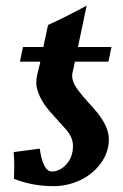

<svg xmlns="http://www.w3.org/2000/svg" viewBox="-20 -654 434 677"><path d="M162.6 -49.3Q190.9 -49.3 214.1 -74.7Q237.3 -100.1 237.3 -140.1Q237.3 -169.4 212.9 -197.3L154.8 -262.2Q132.3 -288.1 120.1 -314.7Q107.9 -341.3 107.9 -361.8Q107.9 -374.5 110.4 -386.7Q112.8 -398.9 116.7 -413.3Q120.6 -427.7 122.1 -436.5H50.3L61 -488.3H132.8Q147 -552.7 149.4 -565.9Q214.8 -595.7 285.6 -634.3L254.9 -488.3H373L362.3 -436.5H244.1Q242.7 -428.7 239.3 -413.3Q235.8 -397.9 234.9 -394.5V-395Q234.4 -393.6 234.4 -387.2Q234.4 -376.5 238.8 -364.5Q243.2 -352.5 253.4 -338.6Q263.7 -324.7 271.5 -315.4Q279.3 -306.2 294.2 -289.8Q309.1 -273.4 314.5 -267.1Q363.8 -210.4 363.8 -163.6Q363.8 -116.7 335.2 -77.9Q306.6 -39.1 262 -18.3Q217.3 2.4 168.5 2.4Q94.7 2.4 29.3 -23.4Q30.3 -48.8 30.3 -67.4Q30.3 -88.4 28.3 -117.7L120.1 -129.9Q131.8 -49.3 162.6 -49.3Z"/></svg>

Font: Flanker
Style: Bold Italic
Weight: 700
Italic angle: -12°
Designer: Flanker
Version: Version 2.000